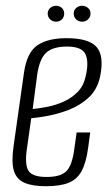

<svg xmlns="http://www.w3.org/2000/svg" viewBox="-20 -634 383 664"><path d="M138 10Q92 10 64.5 -2Q37 -14 28 -43.5Q19 -73 27 -129L63 -383Q73 -453 109.5 -477.5Q146 -502 210 -502Q287 -502 314 -471.5Q341 -441 326 -368Q316 -324 287 -297Q258 -270 220 -255Q182 -240 146 -233.5Q110 -227 88 -225L73 -119Q65 -65 78.5 -43.5Q92 -22 141 -22Q191 -22 210.5 -43Q230 -64 237 -119L245 -176H292L285 -124Q278 -71 262 -42Q246 -13 216.5 -1.5Q187 10 138 10ZM93 -257Q115 -259 143.5 -264.5Q172 -270 200 -282.5Q228 -295 248.5 -316Q269 -337 276 -369Q288 -418 276 -445.5Q264 -473 212 -473Q163 -473 140 -452Q117 -431 109 -378ZM174 -559Q162 -559 153.5 -567Q145 -575 145 -587Q145 -599 153.5 -606.5Q162 -614 174 -614Q186 -614 194 -606.5Q202 -599 202 -587Q202 -575 194 -567Q186 -559 174 -559ZM264 -559Q252 -559 243.5 -567Q235 -575 235 -587Q235 -599 243.5 -606.5Q252 -614 264 -614Q276 -614 284.5 -606.5Q293 -599 293 -587Q293 -575 284.5 -567Q276 -559 264 -559Z"/></svg>

Font: Alumni Sans Light
Style: Italic
Weight: 300
Italic angle: -8°
Version: Version 1.016